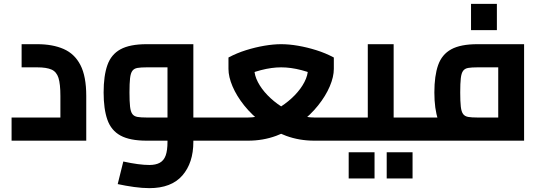

<svg xmlns="http://www.w3.org/2000/svg" viewBox="-20 -729 2806 995"><path d="M40 0V-120H407L293 -20V-232Q293 -294 283 -325.5Q273 -357 247 -368.5Q221 -380 173 -380H92V-500H173Q253 -500 310 -475Q367 -450 397 -391.5Q427 -333 427 -232V0Z M982 0V-120H1101V0ZM754 246Q718 246 674.5 240Q631 234 590 225L619 108Q660 117 694 121.5Q728 126 754 126Q787 126 808 114.5Q829 103 838.5 77Q848 51 848 6V-423L922 -380H740Q710 -380 692.5 -377Q675 -374 666 -362Q657 -350 654 -323.5Q651 -297 651 -250Q651 -203 654 -176.5Q657 -150 666 -138Q675 -126 692.5 -123Q710 -120 740 -120H848V0H740Q653 0 604.5 -26.5Q556 -53 536.5 -108.5Q517 -164 517 -250Q517 -336 536.5 -391.5Q556 -447 604.5 -473.5Q653 -500 740 -500H982V6Q982 115 925 180.5Q868 246 754 246ZM1101 0V-120Q1113 -120 1117 -104Q1121 -88 1121 -60Q1121 -32 1117 -16Q1113 0 1101 0Z M1101 0V-120H1265Q1308 -120 1352 -135.5Q1396 -151 1436 -177Q1476 -203 1507.5 -235.5Q1539 -268 1557.5 -303.5Q1576 -339 1576 -372V-431L1648 -325Q1598 -351 1542.5 -365.5Q1487 -380 1437 -380Q1388 -380 1332 -365.5Q1276 -351 1226 -325L1298 -431V-372Q1298 -339 1316.5 -303.5Q1335 -268 1366.5 -235.5Q1398 -203 1438 -177Q1478 -151 1522 -135.5Q1566 -120 1609 -120H1767V0H1609Q1531 0 1463 -25Q1395 -50 1340 -91.5Q1285 -133 1245.5 -182.5Q1206 -232 1185 -281.5Q1164 -331 1164 -372V-431Q1207 -454 1255 -469Q1303 -484 1350 -492Q1397 -500 1437 -500Q1478 -500 1524.5 -492Q1571 -484 1619 -469Q1667 -454 1710 -431V-372Q1710 -331 1689 -281.5Q1668 -232 1628.5 -182.5Q1589 -133 1534 -91.5Q1479 -50 1411 -25Q1343 0 1265 0ZM1101 0Q1089 0 1085 -16Q1081 -32 1081 -60Q1081 -88 1085 -104Q1089 -120 1101 -120ZM1767 0V-120Q1779 -120 1783 -104Q1787 -88 1787 -60Q1787 -32 1783 -16Q1779 0 1767 0Z M2020 0V-120H2139V0ZM1767 0V-120H1950L1886 -70V-500H2020V0ZM1767 0Q1755 0 1751 -16Q1747 -32 1747 -60Q1747 -88 1751 -104Q1755 -120 1767 -120ZM2139 0V-120Q2151 -120 2155 -104Q2159 -88 2159 -60Q2159 -32 2155 -16Q2151 0 2139 0ZM1787 196V60H1921V196ZM1984 196V60H2118V196Z M2139 0V-120H2636L2562 -60V-440L2636 -380H2454Q2424 -380 2406.5 -377Q2389 -374 2380 -362Q2371 -350 2368 -323.5Q2365 -297 2365 -250Q2365 -203 2368 -176.5Q2371 -150 2380 -138Q2389 -126 2406.5 -123Q2424 -120 2454 -120V0Q2367 0 2318.5 -26.5Q2270 -53 2250.5 -108.5Q2231 -164 2231 -250Q2231 -336 2250.5 -391.5Q2270 -447 2318.5 -473.5Q2367 -500 2454 -500H2696V0ZM2139 0Q2127 0 2123 -16Q2119 -32 2119 -60Q2119 -88 2123 -104Q2127 -120 2139 -120ZM2421 -573V-709H2555V-573Z"/></svg>

Font: Titillium Web
Style: Bold
Weight: 700
Designer: Mohamed Gaber, Accademia di Belle Arti di Urbino
Foundry: Kief Type Foundry, Accademia di Belle Arti di Urbino
Version: Version 3.000